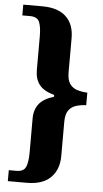

<svg xmlns="http://www.w3.org/2000/svg" viewBox="-59 -797 512 959"><g transform="rotate(5 196.5 -317.5)"><path d="M18 125V70H56Q93 70 103.5 45Q114 20 114 -26V-197Q114 -242 137 -271Q160 -300 211 -315V-324Q159 -338 136.5 -366.5Q114 -395 114 -440V-610Q114 -657 103.5 -681.5Q93 -706 56 -706H18V-760H113Q192 -760 232.5 -722Q273 -684 273 -614V-442Q273 -405 286.5 -385.5Q300 -366 323.5 -358.5Q347 -351 375 -350V-287Q347 -286 323.5 -278.5Q300 -271 286.5 -251.5Q273 -232 273 -194V-24Q273 45 232.5 85Q192 125 113 125Z"/></g></svg>

Font: Noto Serif Thai Condensed ExtraBold
Style: Regular
Weight: 800
Width: 3
Designer: Monotype Design Team
Foundry: Monotype Imaging Inc.
Version: Version 2.002; ttfautohint (v1.8.4.7-5d5b)